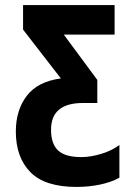

<svg xmlns="http://www.w3.org/2000/svg" viewBox="-20 -734 522 764"><path d="M284.2 9.8Q158.2 9.8 100.6 -49.3Q43 -108.4 43 -210.9Q43 -295.4 86.4 -352.5Q129.9 -409.7 222.2 -421.9L71.8 -616.2V-713.9H436V-596.2H233.9L367.2 -416V-324.2H310.1Q183.1 -324.2 183.1 -217.8Q183.1 -161.6 211.2 -135.3Q239.3 -108.9 304.2 -108.9Q340.8 -108.9 383.8 -122.1Q426.8 -135.3 455.1 -157.2V-26.9Q422.4 -8.8 377.9 0.5Q333.5 9.8 284.2 9.8Z"/></svg>

Font: Open Sans Condensed
Style: Bold
Weight: 700
Width: 3
Designer: Monotype Design Team
Foundry: Monotype Imaging Inc.
Version: Version 3.003; ttfautohint (v1.8.4)